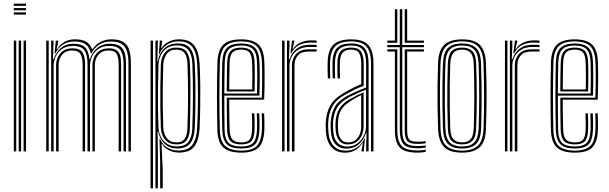

<svg xmlns="http://www.w3.org/2000/svg" viewBox="-20 -820 3300 1040"><path d="M54.8 -788.2V-800H121V-788.2ZM54.8 -740.8V-752.8H121V-740.8ZM54.8 -764.5V-776.2H121V-764.5ZM107.8 0V-600H121V0ZM54.8 0V-600H68V0ZM81.2 0V-600H94.5V0Z M675.8 0V-475.5Q675.8 -513.5 668 -540.2Q660.2 -567 639.8 -581.1Q619.2 -595.2 580.2 -595.2Q544.2 -595.2 517 -577.8Q489.8 -560.2 475.2 -530.5H472Q464.2 -565.5 443.2 -580.4Q422.2 -595.2 382.5 -595.2Q346.5 -595.2 320.9 -578.5Q295.2 -561.8 279.8 -530.5H275.8L282.2 -600H295.8V-593.8L286.8 -554.2H289.8Q304.8 -579.2 329.1 -593.1Q353.5 -607 386 -607Q424.2 -607 445.8 -594.8Q467.2 -582.5 478.5 -554.2H482.2Q499.5 -580.2 526 -593.6Q552.5 -607 583.8 -607Q626.5 -607 649.2 -591.8Q672 -576.5 680.5 -547.6Q689 -518.8 689 -477.8V0ZM230.5 0V-600H243.8V0ZM283.8 0V-466Q283.8 -489.5 293.4 -510.6Q303 -531.8 322.6 -545Q342.2 -558.2 372.5 -558.2Q413.5 -558.2 427.1 -535.5Q440.8 -512.8 440.8 -471.2V0H427.5V-470.5Q427.5 -507 416.2 -526.8Q405 -546.5 370.8 -546.5Q345.8 -546.5 329.6 -535.2Q313.5 -524 305.5 -505.9Q297.5 -487.8 297.5 -466.8V0ZM257 0V-600H270.2L267.2 -499.5H270.8Q283 -537.2 310.5 -560.2Q338 -583.2 379.2 -583Q421.8 -583 441 -563.5Q460.2 -544 464 -499.5H467Q479.2 -537 507.1 -560.2Q535 -583.5 576.2 -583Q610.8 -583 629.4 -570.5Q648 -558 655.2 -534Q662.5 -510 662.5 -474.8V0H649.2V-473.2Q649.2 -520.5 634.1 -545.9Q619 -571.2 572 -571.2Q536.8 -571.2 513.4 -554.9Q490 -538.5 478.8 -514Q467.5 -489.5 467.5 -464.8V0H454V-473.2Q454 -520.5 438.1 -545.9Q422.2 -571.2 375 -571.2Q339.8 -571.2 316.5 -554.9Q293.2 -538.5 281.9 -514Q270.5 -489.5 270.5 -464.8V0ZM480.8 0V-465.8Q480.8 -489.5 490.4 -510.6Q500 -531.8 519.6 -545Q539.2 -558.2 569.5 -558.2Q597 -558.2 611.2 -548.1Q625.5 -538 630.8 -518.5Q636 -499 636 -471.2V0H622.8V-470.5Q622.8 -505.5 612.8 -526Q602.8 -546.5 567.8 -546.5Q542.8 -546.5 526.4 -535.2Q510 -524 501.9 -505.9Q493.8 -487.8 493.8 -466.8V0Z M847.5 200V55.2L843.8 -66.8H847.5Q860 -36.2 886.6 -20.4Q913.2 -4.5 945.8 -4.5Q1000.5 -4.5 1022.6 -36.6Q1044.8 -68.8 1047.8 -124.5Q1050.8 -187 1051.6 -245Q1052.5 -303 1051.6 -359.5Q1050.8 -416 1048 -474.5Q1045 -533.8 1022.2 -564.9Q999.5 -596 947.5 -596Q910.2 -596 882.8 -576.6Q855.2 -557.2 844 -528H840.8L845.5 -600H858V-593.5L853.2 -560.2H856Q869.8 -582.2 894.9 -594.6Q920 -607 950 -607Q1005.8 -607 1031.6 -574.2Q1057.5 -541.5 1061.2 -474.5Q1064 -420 1064.8 -363Q1065.5 -306 1064.6 -246.6Q1063.8 -187.2 1061 -125Q1057.5 -58.8 1032 -26.1Q1006.5 6.5 950.2 6.5Q921.2 6.5 896.5 -5.6Q871.8 -17.8 858.2 -40.5H855L861.5 97V200ZM795.5 200V-600H808.8V200ZM822 200V-600H835.2L832.2 -487.8H835.2Q841.2 -531 870.1 -557.9Q899 -584.8 944.2 -584.8Q989 -584.8 1010.5 -557.8Q1032 -530.8 1035 -474.2Q1037.8 -417.2 1038.5 -360.9Q1039.2 -304.5 1038.4 -246.1Q1037.5 -187.8 1034.8 -124.8Q1032.2 -72 1011.1 -44.2Q990 -16.5 941 -15.8Q898.2 -15.2 871.5 -41.4Q844.8 -67.5 836.8 -107.5H833.5L835.2 6.8V200ZM939 -27Q983.5 -27 1001.5 -52.8Q1019.5 -78.5 1021.5 -123.5Q1024.5 -208.2 1025 -294.1Q1025.5 -380 1022 -473.2Q1020 -525.2 1000.2 -549.5Q980.5 -573.8 938.5 -573.8Q905.5 -573.8 883.8 -558.9Q862 -544 850.9 -520.2Q839.8 -496.5 838.5 -470.2Q836.5 -407.2 835.8 -348Q835 -288.8 835.8 -233.8Q836.5 -178.8 838.5 -128.5Q839.8 -103 851 -79.8Q862.2 -56.5 884.1 -41.8Q906 -27 939 -27ZM937.2 -37.8Q893.5 -37.8 873.1 -64.8Q852.8 -91.8 851.2 -128Q849.2 -181.5 848.5 -237.8Q847.8 -294 848.5 -352.2Q849.2 -410.5 851.2 -470Q852.8 -508.5 873.1 -535.4Q893.5 -562.2 935.5 -562.2Q973.5 -562.2 990.4 -540Q1007.2 -517.8 1008.8 -474Q1011 -414.2 1011.4 -357.5Q1011.8 -300.8 1011 -243.5Q1010.2 -186.2 1008.5 -125Q1007 -82 990.8 -59.9Q974.5 -37.8 937.2 -37.8ZM937 -48.8Q966.2 -48.8 980 -67.5Q993.8 -86.2 995.2 -125.5Q998.5 -216.5 998.6 -299Q998.8 -381.5 995.5 -474Q994.2 -511.8 980.4 -531.5Q966.5 -551.2 935.2 -551.2Q899.5 -551.2 882.8 -527.1Q866 -503 864.5 -470Q862.5 -415.2 861.8 -357.9Q861 -300.5 861.8 -242.6Q862.5 -184.8 864.5 -128Q865.8 -95.5 883.2 -72.1Q900.8 -48.8 937 -48.8Z M1287.2 6.8Q1222.5 6.8 1191.1 -20.1Q1159.8 -47 1157.5 -114.5Q1156.5 -151.2 1155.9 -198.1Q1155.2 -245 1155.2 -295.5Q1155.2 -346 1155.9 -394.8Q1156.5 -443.5 1157.8 -484Q1160 -549.2 1189.9 -578Q1219.8 -606.8 1286.8 -606.8Q1348.8 -606.8 1378.9 -579.8Q1409 -552.8 1411.8 -485.8Q1412.5 -472.5 1412.9 -451.4Q1413.2 -430.2 1413.2 -403.2Q1413.2 -376.2 1412.8 -344.9Q1412.2 -313.5 1410.8 -280H1221.5Q1221.5 -250.8 1221.8 -223.1Q1222 -195.5 1222.5 -169.5Q1223 -143.5 1223.8 -118.8Q1225 -80 1238.8 -64.4Q1252.5 -48.8 1287.2 -48.8Q1319.2 -48.8 1331.5 -63.2Q1343.8 -77.8 1345.5 -117.8Q1346.2 -133.8 1346 -156.8Q1345.8 -179.8 1344.5 -206H1357.8Q1359 -178.5 1359.2 -156.2Q1359.5 -134 1358.8 -117Q1357 -71.8 1341.2 -54.8Q1325.5 -37.8 1287.2 -37.8Q1246 -37.8 1228.8 -55.5Q1211.5 -73.2 1210.2 -117.8Q1209.8 -139.8 1209.2 -169.9Q1208.8 -200 1208.5 -231.9Q1208.2 -263.8 1208.2 -291H1398.2Q1399.2 -322 1399.6 -351.4Q1400 -380.8 1400 -406.2Q1400 -431.8 1399.6 -452Q1399.2 -472.2 1398.5 -485.5Q1395.8 -548.2 1368 -572Q1340.2 -595.8 1286.8 -595.8Q1225.2 -595.8 1199.1 -568.9Q1173 -542 1171 -483.2Q1169.8 -442.2 1169.1 -394.1Q1168.5 -346 1168.5 -296.2Q1168.5 -246.5 1169.1 -200Q1169.8 -153.5 1170.8 -115.5Q1172.8 -53.8 1200.5 -29Q1228.2 -4.2 1287.2 -4.2Q1345.5 -4.2 1370.6 -29.2Q1395.8 -54.2 1398.5 -115.2Q1399 -126.2 1399.1 -141Q1399.2 -155.8 1398.9 -172.4Q1398.5 -189 1397.5 -206H1410.8Q1412 -183 1412.4 -158.5Q1412.8 -134 1411.8 -114.5Q1409 -48.8 1380.6 -21Q1352.2 6.8 1287.2 6.8ZM1287.2 -15.5Q1233.8 -15.5 1209.8 -38Q1185.8 -60.5 1184 -116Q1182.8 -156.2 1182.2 -204.4Q1181.8 -252.5 1181.8 -302.6Q1181.8 -352.8 1182.4 -399.2Q1183 -445.8 1184 -482.2Q1186 -539.2 1210.6 -561.9Q1235.2 -584.5 1286.8 -584.5Q1334.8 -584.5 1358.9 -563.2Q1383 -542 1385.2 -485Q1386 -470.2 1386.5 -443.1Q1387 -416 1386.8 -379.9Q1386.5 -343.8 1385.2 -302.2H1195Q1195 -249.2 1195.4 -207.8Q1195.8 -166.2 1196.5 -117Q1197.2 -68 1217.4 -47.2Q1237.5 -26.5 1287.2 -26.5Q1331.8 -26.5 1350.8 -45.9Q1369.8 -65.2 1372 -116.2Q1372.8 -133.2 1372.5 -156.4Q1372.2 -179.5 1371 -206H1384.2Q1385.5 -180.8 1385.8 -157.2Q1386 -133.8 1385.2 -115.8Q1382.8 -59.8 1361 -37.6Q1339.2 -15.5 1287.2 -15.5ZM1195 -313.2H1372.2Q1373.2 -349.5 1373.4 -383.2Q1373.5 -417 1373.1 -443.6Q1372.8 -470.2 1372 -484.5Q1370 -534.8 1349.6 -554.1Q1329.2 -573.5 1286.8 -573.5Q1241.5 -573.5 1220.1 -553.4Q1198.8 -533.2 1197.2 -481.8Q1196.2 -452.2 1195.8 -405.8Q1195.2 -359.2 1195 -313.2ZM1208.2 -324.5Q1208.5 -346.8 1208.6 -372.6Q1208.8 -398.5 1209.2 -426.1Q1209.8 -453.8 1210.5 -481Q1212 -526.5 1229.6 -544.4Q1247.2 -562.2 1286.8 -562.2Q1324.2 -562.2 1340.6 -544.9Q1357 -527.5 1358.8 -483.8Q1359.2 -471.5 1359.8 -448.1Q1360.2 -424.8 1360.1 -393.1Q1360 -361.5 1359 -324.5ZM1221.8 -335.5H1346Q1346.8 -368.2 1346.9 -397.8Q1347 -427.2 1346.5 -449.6Q1346 -472 1345.5 -483.2Q1343.8 -522 1330.4 -536.6Q1317 -551.2 1286.8 -551.2Q1253.2 -551.2 1239.1 -535.8Q1225 -520.2 1223.8 -480.5Q1223.2 -458.8 1222.8 -435.8Q1222.2 -412.8 1222 -387.9Q1221.8 -363 1221.8 -335.5Z M1534.5 0V-600H1547.8V-568L1544.8 -499.5H1548.2Q1561 -537 1588.5 -557.2Q1616 -577.5 1657.5 -577.5Q1667.8 -577.5 1678.2 -577.2Q1688.8 -577 1695.2 -576.8V-564.8Q1688.2 -565.2 1677.1 -565.4Q1666 -565.5 1655.2 -565.5Q1618.8 -565.5 1594.9 -550.2Q1571 -535 1559.5 -511.9Q1548 -488.8 1548 -464.8V0ZM1508 0V-600H1521.2V0ZM1561.2 0V-466Q1561.2 -501.8 1583.8 -527.2Q1606.2 -552.8 1650.2 -552.8Q1661.8 -552.8 1673.2 -552.8Q1684.8 -552.8 1695.2 -552.8V-540.8Q1684.8 -540.8 1673.1 -540.8Q1661.5 -540.8 1650.2 -540.8Q1611.2 -540.8 1593.2 -519.5Q1575.2 -498.2 1575.2 -466.8V0ZM1553.2 -530.5 1560.8 -588.2V-600H1574.2V-595.5L1564.8 -554.2H1567.2Q1580.8 -577.2 1607.2 -589.2Q1633.8 -601.2 1662.5 -601.2Q1669.5 -601.2 1677.5 -601.1Q1685.5 -601 1695.2 -600.2V-588.5Q1686.8 -589 1678.9 -589.2Q1671 -589.5 1663.2 -589.5Q1627.2 -589.5 1600 -575.6Q1572.8 -561.8 1557.2 -530.5Z M1989.8 0V-474.8Q1989.8 -539.5 1964.9 -567.6Q1940 -595.8 1882.8 -595.8Q1823.5 -595.8 1796.9 -570.2Q1770.2 -544.8 1768 -485.8Q1767.2 -465.5 1767.6 -441.9Q1768 -418.2 1769 -395.5H1755.8Q1754.8 -419 1754.4 -442Q1754 -465 1754.8 -486.2Q1757 -550.8 1786.9 -578.8Q1816.8 -606.8 1882.8 -606.8Q1925.8 -606.8 1952.1 -593.4Q1978.5 -580 1990.8 -551Q2003 -522 2003 -474.8V0ZM1860 -26Q1892.8 -26 1915.6 -43Q1938.5 -60 1950.6 -85.4Q1962.8 -110.8 1962.8 -135.2V-334.5Q1940.8 -326.2 1914.1 -314.2Q1887.5 -302.2 1863.8 -289.2Q1823.5 -266.2 1804.8 -234.9Q1786 -203.5 1784 -153Q1783.5 -141.5 1784 -131.2Q1784.5 -121 1785.2 -109.8Q1787.8 -68.2 1807.6 -47.1Q1827.5 -26 1860 -26ZM1862.8 -37.8Q1833.5 -37.8 1817.5 -57.9Q1801.5 -78 1798.5 -110.5Q1797.5 -123 1797.2 -133.5Q1797 -144 1797.2 -152Q1799.2 -199 1815.9 -228.1Q1832.5 -257.2 1868.5 -279Q1885.8 -289.5 1907.2 -300.4Q1928.8 -311.2 1949.5 -320V-134Q1949.5 -110.5 1940.2 -88.4Q1931 -66.2 1911.9 -52Q1892.8 -37.8 1862.8 -37.8ZM1864.5 -48.5Q1889.2 -48.5 1905.2 -61Q1921.2 -73.5 1928.8 -92.9Q1936.2 -112.2 1936.2 -133.2V-304.8Q1919.8 -296.8 1904.2 -288.1Q1888.8 -279.5 1873.2 -269Q1841.2 -247.8 1826.5 -221.9Q1811.8 -196 1810.5 -152.2Q1810.2 -143 1810.5 -132.9Q1810.8 -122.8 1811.5 -112Q1813.5 -84.5 1826.9 -66.5Q1840.2 -48.5 1864.5 -48.5ZM1849.2 7Q1802.2 7 1775.6 -22.9Q1749 -52.8 1745.5 -106.8Q1744.5 -121.5 1744.2 -135Q1744 -148.5 1744.5 -157.5Q1747.5 -210.8 1769.9 -249.8Q1792.2 -288.8 1848.5 -320Q1865.8 -329.8 1879.9 -337.5Q1894 -345.2 1907.8 -351.8Q1921.5 -358.2 1936.8 -364.2V-474.8Q1936.8 -511.2 1925.9 -531.2Q1915 -551.2 1882.8 -551.2Q1849.8 -551.2 1836 -534.9Q1822.2 -518.5 1821 -483.5Q1820.5 -467.5 1820.6 -445.9Q1820.8 -424.2 1821.8 -395.5H1808.5Q1807.5 -425.5 1807.4 -446.2Q1807.2 -467 1807.8 -484.5Q1809.2 -526.5 1826.9 -544.4Q1844.5 -562.2 1882.8 -562.2Q1921.8 -562.2 1935.9 -540Q1950 -517.8 1950 -474.8V-355.2Q1923.2 -345.2 1899.2 -333.5Q1875.2 -321.8 1853.2 -309.5Q1800.8 -280.8 1780.6 -243.8Q1760.5 -206.8 1757.8 -156.5Q1757.2 -144.2 1757.5 -132.9Q1757.8 -121.5 1758.8 -107.8Q1762 -57.5 1786.4 -30.8Q1810.8 -4 1852.8 -4Q1889.2 -4 1914.9 -22.2Q1940.5 -40.5 1954 -69.5H1957L1951.5 -11.8V0H1938V-4.5L1946 -45.8H1943.5Q1928 -20.8 1904.5 -6.9Q1881 7 1849.2 7ZM1963.2 0V-32L1965.8 -100.5H1962.8Q1951.5 -64.5 1924.6 -39.8Q1897.8 -15 1856 -15Q1819 -15 1797 -39.1Q1775 -63.2 1772 -108.5Q1771 -122.8 1770.8 -133.6Q1770.5 -144.5 1771 -155.5Q1773.5 -203 1791.9 -238Q1810.2 -273 1858.5 -299.2Q1876 -308.8 1894.9 -317.5Q1913.8 -326.2 1931.6 -333.6Q1949.5 -341 1963.2 -345.8V-474.8Q1963.2 -527.8 1944.6 -550.6Q1926 -573.5 1882.8 -573.5Q1837.2 -573.5 1816.8 -553Q1796.2 -532.5 1794.5 -484.8Q1793.8 -464.5 1794.1 -441Q1794.5 -417.5 1795.2 -395.5H1782.2Q1781.2 -418 1780.9 -441.9Q1780.5 -465.8 1781.2 -485.2Q1783.2 -538.5 1806.8 -561.5Q1830.2 -584.5 1882.8 -584.5Q1933 -584.5 1954.8 -559Q1976.5 -533.5 1976.5 -474.8V0Z M2241.5 -17Q2182.2 -17 2163.9 -40.9Q2145.5 -64.8 2145.5 -114.5V-564.5H2078.2V-576.2H2145.5V-770H2159V-576.2H2276.2V-564.5H2159V-114.5Q2159 -68.8 2175.1 -48.8Q2191.2 -28.8 2241.5 -28.8Q2252 -28.8 2263.4 -29.6Q2274.8 -30.5 2286.2 -32.2V-20.8Q2276.2 -18.8 2264.6 -17.9Q2253 -17 2241.5 -17ZM2241.5 6.8Q2171.5 6.8 2145.2 -21.5Q2119 -49.8 2119 -114.5V-540.8H2078.2V-552.8H2132.2V-114.5Q2132.2 -57.5 2154.2 -31.2Q2176.2 -5 2241.5 -5Q2253 -5 2264.6 -6Q2276.2 -7 2286.2 -9.5V2Q2268.5 6.8 2241.5 6.8ZM2241.5 -40.5Q2198.2 -40.5 2185.2 -57.4Q2172.2 -74.2 2172.2 -114.5V-552.8H2276.2V-540.8H2185.5V-114.5Q2185.5 -79.8 2195.6 -66Q2205.8 -52.2 2241.5 -52.2Q2254.8 -52.2 2266.4 -53Q2278 -53.8 2286.2 -55.2V-44Q2276.8 -42.2 2265.2 -41.4Q2253.8 -40.5 2241.5 -40.5ZM2078.2 -588.2V-600H2119V-770H2132.2V-588.2ZM2172.2 -588.2V-770H2185.5V-600H2276.2V-588.2Z M2482.8 6.8Q2415.8 6.8 2385.6 -23.8Q2355.5 -54.2 2353 -122.5Q2350.8 -185.5 2350 -243.9Q2349.2 -302.2 2350 -360Q2350.8 -417.8 2352.8 -478.2Q2355.8 -549.8 2387.6 -578.2Q2419.5 -606.8 2482.8 -606.8Q2550 -606.8 2579.8 -576.1Q2609.5 -545.5 2612.2 -477.2Q2615.8 -383 2615.6 -297.6Q2615.5 -212.2 2612.2 -121.8Q2609.5 -50.5 2577.6 -21.9Q2545.8 6.8 2482.8 6.8ZM2482.8 -4.2Q2538 -4.2 2567.1 -29.9Q2596.2 -55.5 2599 -121.8Q2602.2 -212 2602.2 -296Q2602.2 -380 2598.8 -476.5Q2596.8 -537.8 2570.8 -566.8Q2544.8 -595.8 2482.8 -595.8Q2424 -595.8 2396.2 -568.2Q2368.5 -540.8 2366 -475.5Q2364 -421.8 2363.2 -365.1Q2362.5 -308.5 2363.2 -248Q2364 -187.5 2366.2 -122Q2368.5 -55.5 2397.9 -29.9Q2427.2 -4.2 2482.8 -4.2ZM2482.8 -15.5Q2430 -15.5 2405.8 -40.8Q2381.5 -66 2379.2 -125Q2377.5 -178.8 2376.6 -237Q2375.8 -295.2 2376.4 -355.5Q2377 -415.8 2379.2 -475.2Q2381.5 -535.2 2406.4 -559.9Q2431.2 -584.5 2482.8 -584.5Q2531.8 -584.5 2557.6 -561Q2583.5 -537.5 2585.5 -477.5Q2587.8 -416.8 2588.5 -358.4Q2589.2 -300 2588.6 -242.1Q2588 -184.2 2586 -124.8Q2583.8 -64.8 2558.9 -40.1Q2534 -15.5 2482.8 -15.5ZM2482.8 -26.5Q2527 -26.5 2548.8 -48.6Q2570.5 -70.8 2572.8 -125Q2575.2 -201 2575.6 -290Q2576 -379 2572.5 -474.5Q2570.5 -529.8 2548.4 -551.6Q2526.2 -573.5 2482.8 -573.5Q2438.2 -573.5 2416.5 -551.4Q2394.8 -529.2 2392.5 -474.8Q2390.8 -423.8 2389.9 -367.1Q2389 -310.5 2389.6 -249.6Q2390.2 -188.8 2392.5 -125Q2394.5 -69.2 2417.1 -47.9Q2439.8 -26.5 2482.8 -26.5ZM2482.8 -37.8Q2446.5 -37.8 2427 -56.6Q2407.5 -75.5 2405.8 -125.2Q2403.8 -184.5 2403 -242Q2402.2 -299.5 2403 -357.1Q2403.8 -414.8 2405.8 -474Q2407.5 -521.8 2425.8 -542Q2444 -562.2 2482.8 -562.2Q2519 -562.2 2538.2 -543.4Q2557.5 -524.5 2559.2 -474.5Q2562.2 -387 2562.4 -298.4Q2562.5 -209.8 2559.2 -125.8Q2557.5 -77.2 2539 -57.5Q2520.5 -37.8 2482.8 -37.8ZM2482.8 -48.8Q2515 -48.8 2529.9 -66.9Q2544.8 -85 2546 -126.2Q2548.8 -205.5 2549.1 -291.6Q2549.5 -377.8 2546 -474Q2544.8 -517.2 2528.9 -534.2Q2513 -551.2 2482.8 -551.2Q2450 -551.2 2435.2 -532.9Q2420.5 -514.5 2419 -473.5Q2417 -415.5 2416.2 -359.8Q2415.5 -304 2416.2 -246.6Q2417 -189.2 2419 -125.8Q2420.2 -82.2 2436.4 -65.5Q2452.5 -48.8 2482.8 -48.8Z M2741.8 0V-600H2755V-568L2752 -499.5H2755.5Q2768.2 -537 2795.8 -557.2Q2823.2 -577.5 2864.8 -577.5Q2875 -577.5 2885.5 -577.2Q2896 -577 2902.5 -576.8V-564.8Q2895.5 -565.2 2884.4 -565.4Q2873.2 -565.5 2862.5 -565.5Q2826 -565.5 2802.1 -550.2Q2778.2 -535 2766.8 -511.9Q2755.2 -488.8 2755.2 -464.8V0ZM2715.2 0V-600H2728.5V0ZM2768.5 0V-466Q2768.5 -501.8 2791 -527.2Q2813.5 -552.8 2857.5 -552.8Q2869 -552.8 2880.5 -552.8Q2892 -552.8 2902.5 -552.8V-540.8Q2892 -540.8 2880.4 -540.8Q2868.8 -540.8 2857.5 -540.8Q2818.5 -540.8 2800.5 -519.5Q2782.5 -498.2 2782.5 -466.8V0ZM2760.5 -530.5 2768 -588.2V-600H2781.5V-595.5L2772 -554.2H2774.5Q2788 -577.2 2814.5 -589.2Q2841 -601.2 2869.8 -601.2Q2876.8 -601.2 2884.8 -601.1Q2892.8 -601 2902.5 -600.2V-588.5Q2894 -589 2886.1 -589.2Q2878.2 -589.5 2870.5 -589.5Q2834.5 -589.5 2807.2 -575.6Q2780 -561.8 2764.5 -530.5Z M3094 6.8Q3029.2 6.8 2997.9 -20.1Q2966.5 -47 2964.2 -114.5Q2963.2 -151.2 2962.6 -198.1Q2962 -245 2962 -295.5Q2962 -346 2962.6 -394.8Q2963.2 -443.5 2964.5 -484Q2966.8 -549.2 2996.6 -578Q3026.5 -606.8 3093.5 -606.8Q3155.5 -606.8 3185.6 -579.8Q3215.8 -552.8 3218.5 -485.8Q3219.2 -472.5 3219.6 -451.4Q3220 -430.2 3220 -403.2Q3220 -376.2 3219.5 -344.9Q3219 -313.5 3217.5 -280H3028.2Q3028.2 -250.8 3028.5 -223.1Q3028.8 -195.5 3029.2 -169.5Q3029.8 -143.5 3030.5 -118.8Q3031.8 -80 3045.5 -64.4Q3059.2 -48.8 3094 -48.8Q3126 -48.8 3138.2 -63.2Q3150.5 -77.8 3152.2 -117.8Q3153 -133.8 3152.8 -156.8Q3152.5 -179.8 3151.2 -206H3164.5Q3165.8 -178.5 3166 -156.2Q3166.2 -134 3165.5 -117Q3163.8 -71.8 3148 -54.8Q3132.2 -37.8 3094 -37.8Q3052.8 -37.8 3035.5 -55.5Q3018.2 -73.2 3017 -117.8Q3016.5 -139.8 3016 -169.9Q3015.5 -200 3015.2 -231.9Q3015 -263.8 3015 -291H3205Q3206 -322 3206.4 -351.4Q3206.8 -380.8 3206.8 -406.2Q3206.8 -431.8 3206.4 -452Q3206 -472.2 3205.2 -485.5Q3202.5 -548.2 3174.8 -572Q3147 -595.8 3093.5 -595.8Q3032 -595.8 3005.9 -568.9Q2979.8 -542 2977.8 -483.2Q2976.5 -442.2 2975.9 -394.1Q2975.2 -346 2975.2 -296.2Q2975.2 -246.5 2975.9 -200Q2976.5 -153.5 2977.5 -115.5Q2979.5 -53.8 3007.2 -29Q3035 -4.2 3094 -4.2Q3152.2 -4.2 3177.4 -29.2Q3202.5 -54.2 3205.2 -115.2Q3205.8 -126.2 3205.9 -141Q3206 -155.8 3205.6 -172.4Q3205.2 -189 3204.2 -206H3217.5Q3218.8 -183 3219.1 -158.5Q3219.5 -134 3218.5 -114.5Q3215.8 -48.8 3187.4 -21Q3159 6.8 3094 6.8ZM3094 -15.5Q3040.5 -15.5 3016.5 -38Q2992.5 -60.5 2990.8 -116Q2989.5 -156.2 2989 -204.4Q2988.5 -252.5 2988.5 -302.6Q2988.5 -352.8 2989.1 -399.2Q2989.8 -445.8 2990.8 -482.2Q2992.8 -539.2 3017.4 -561.9Q3042 -584.5 3093.5 -584.5Q3141.5 -584.5 3165.6 -563.2Q3189.8 -542 3192 -485Q3192.8 -470.2 3193.2 -443.1Q3193.8 -416 3193.5 -379.9Q3193.2 -343.8 3192 -302.2H3001.8Q3001.8 -249.2 3002.1 -207.8Q3002.5 -166.2 3003.2 -117Q3004 -68 3024.1 -47.2Q3044.2 -26.5 3094 -26.5Q3138.5 -26.5 3157.5 -45.9Q3176.5 -65.2 3178.8 -116.2Q3179.5 -133.2 3179.2 -156.4Q3179 -179.5 3177.8 -206H3191Q3192.2 -180.8 3192.5 -157.2Q3192.8 -133.8 3192 -115.8Q3189.5 -59.8 3167.8 -37.6Q3146 -15.5 3094 -15.5ZM3001.8 -313.2H3179Q3180 -349.5 3180.1 -383.2Q3180.2 -417 3179.9 -443.6Q3179.5 -470.2 3178.8 -484.5Q3176.8 -534.8 3156.4 -554.1Q3136 -573.5 3093.5 -573.5Q3048.2 -573.5 3026.9 -553.4Q3005.5 -533.2 3004 -481.8Q3003 -452.2 3002.5 -405.8Q3002 -359.2 3001.8 -313.2ZM3015 -324.5Q3015.2 -346.8 3015.4 -372.6Q3015.5 -398.5 3016 -426.1Q3016.5 -453.8 3017.2 -481Q3018.8 -526.5 3036.4 -544.4Q3054 -562.2 3093.5 -562.2Q3131 -562.2 3147.4 -544.9Q3163.8 -527.5 3165.5 -483.8Q3166 -471.5 3166.5 -448.1Q3167 -424.8 3166.9 -393.1Q3166.8 -361.5 3165.8 -324.5ZM3028.5 -335.5H3152.8Q3153.5 -368.2 3153.6 -397.8Q3153.8 -427.2 3153.2 -449.6Q3152.8 -472 3152.2 -483.2Q3150.5 -522 3137.1 -536.6Q3123.8 -551.2 3093.5 -551.2Q3060 -551.2 3045.9 -535.8Q3031.8 -520.2 3030.5 -480.5Q3030 -458.8 3029.5 -435.8Q3029 -412.8 3028.8 -387.9Q3028.5 -363 3028.5 -335.5Z"/></svg>

Font: Big Shoulders Inline Display Thin
Style: Regular
Weight: 400
Version: Version 2.002